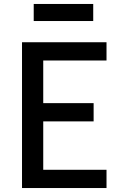

<svg xmlns="http://www.w3.org/2000/svg" viewBox="-20 -948 640 968"><path d="M91 0V-735H517V-643H198V-428H452V-336H198V-92H517V0ZM150 -842V-928H450V-842Z"/></svg>

Font: Zed Mono Semibold Extended
Style: Regular
Weight: 600
Width: 7
Monospace: yes
Designer: Belleve Invis
Foundry: Belleve Invis
Version: Version 1.0.0; ttfautohint (v1.8.4)